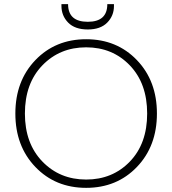

<svg xmlns="http://www.w3.org/2000/svg" viewBox="-20 -897 830 925"><path d="M639.5 -607.5Q736 -507 736 -350Q736 -193 639.5 -92.5Q543 8 395 8Q247 8 150.5 -92.5Q54 -193 54 -350Q54 -507 150.5 -607.5Q247 -708 395 -708Q543 -708 639.5 -607.5ZM100 -350Q100 -206 184 -119Q268 -32 395 -32Q522 -32 605.5 -118.5Q689 -205 689 -350Q689 -495 605.5 -582Q522 -669 395 -669Q268 -669 184 -582Q100 -495 100 -350ZM529 -868Q529 -821 496.5 -788Q464 -755 403 -755Q341 -755 308.5 -788Q276 -821 276 -869V-877H308Q308 -792 403 -792Q497 -792 497 -877H529Z"/></svg>

Font: Poppins ExtraLight
Style: Regular
Weight: 275
Designer: Ninad Kale (Devanagari), Jonny Pinhorn (Latin)
Foundry: Indian Type Foundry
Version: Version 3.200;PS 1.000;hotconv 16.6.54;makeotf.lib2.5.65590